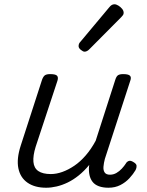

<svg xmlns="http://www.w3.org/2000/svg" viewBox="-20 -862 687 899"><path d="M196 17Q143 17 109 -6.5Q75 -30 66 -74Q57 -118 77 -180L177 -489Q183 -505 191 -510Q199 -515 215 -515Q240 -515 247 -507.5Q254 -500 249 -484L147 -175Q134 -133 136.5 -104Q139 -75 159.5 -61Q180 -47 218 -47Q244 -47 272 -57Q300 -67 328 -86Q356 -105 381.5 -134.5Q407 -164 428 -203L520 -489Q525 -505 533 -510Q541 -515 557 -515Q581 -515 588.5 -507.5Q596 -500 590 -484L471 -118Q466 -99 464.5 -82Q463 -65 470 -54.5Q477 -44 495 -44Q511 -44 525 -52Q539 -60 550.5 -72.5Q562 -85 569 -96Q573 -104 582 -108Q591 -112 605 -103Q619 -95 619.5 -85.5Q620 -76 615 -66Q604 -47 586 -27.5Q568 -8 543.5 4.5Q519 17 488 17Q462 17 443 10Q424 3 413.5 -10.5Q403 -24 399 -42.5Q395 -61 397 -84L398 -90Q374 -61 348.5 -40.5Q323 -20 297 -7.5Q271 5 245.5 11Q220 17 196 17ZM376 -620Q369 -620 358.5 -628.5Q348 -637 348 -646Q348 -652 350 -657Q352 -662 357 -667L490 -826Q497 -835 503 -838.5Q509 -842 516 -842Q524 -842 534 -836Q544 -830 551.5 -821Q559 -812 559 -802Q559 -796 556 -791.5Q553 -787 548 -782L400 -633Q388 -620 376 -620Z"/></svg>

Font: Playwrite RO Light
Style: Regular
Weight: 300
Version: Version 1.002